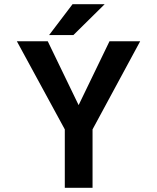

<svg xmlns="http://www.w3.org/2000/svg" viewBox="-20 -897 750 917"><path d="M289.5 0V-279L60.5 -700H208L355.5 -395L503 -700H649.5L422 -279V0ZM214.5 -729.5 326.5 -877H480L330.5 -729.5Z"/></svg>

Font: League Mono SemiBold
Style: Regular
Weight: 600
Width: 6
Designer: Tyler Finck
Foundry: The League of Moveable Type / Tyler Finck
Version: Version 2.300;RELEASE